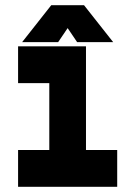

<svg xmlns="http://www.w3.org/2000/svg" viewBox="-20 -718 520 738"><path d="M49.5 0V-141.5H169.5V-398.5H49.5V-540H310.5V-141.5H430.5V0ZM177 -698H303L415 -556H276.5L240 -610L203.5 -556H65Z"/></svg>

Font: Tourney Condensed Black
Style: Regular
Weight: 900
Width: 3
Designer: Tyler Finck
Foundry: Etcetera Type Co
Version: Version 1.010; ttfautohint (v1.8.3)